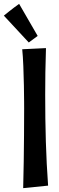

<svg xmlns="http://www.w3.org/2000/svg" viewBox="-76 -956 305 994"><path d="M173 5C162 -145 158 -296 158 -466C158 -533 159 -626 162 -707L39 -701C49 -609 49 -394 49 -394C49 -394 49 -158 44 18L173 5ZM23 -936C-10 -913 -56 -875 -56 -875L73 -736L119 -770Z"/></svg>

Font: Rum Raisin
Style: Regular
Weight: 400
Designer: Astigmatic (AOETI)
Foundry: Astigmatic (AOETI)
Version: Version 1.000